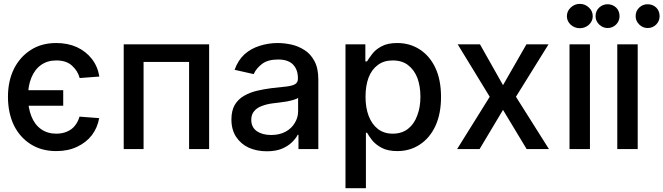

<svg xmlns="http://www.w3.org/2000/svg" viewBox="-20 -777 3459 1001"><path d="M309.6 -306.6Q309.6 -286.1 309.6 -225.6Q248 -225.6 64.5 -225.6Q64.5 -245.1 64.5 -306.6Q126 -306.6 309.6 -306.6ZM498 -377.9Q472.7 -376 395.5 -370.1Q385.7 -407.2 355.5 -434.6Q326.2 -461.9 273.4 -461.9Q227.5 -461.9 194.3 -438.5Q161.1 -415 143.6 -372.1Q126 -330.1 126 -272.5Q126 -214.8 143.6 -170.9Q160.2 -127.9 194.3 -103.5Q227.5 -80.1 273.4 -80.1Q304.7 -80.1 329.1 -90.8Q354.5 -101.6 370.1 -121.1Q386.7 -141.6 394.5 -168.9Q428.7 -166 497.1 -161.1Q488.3 -111.3 459 -72.3Q429.7 -34.2 381.8 -11.7Q335 10.7 273.4 10.7Q196.3 10.7 139.6 -25.4Q83 -61.5 51.8 -125Q21.5 -189.5 21.5 -272.5Q21.5 -354.5 52.7 -418Q84 -480.5 140.6 -516.6Q196.3 -552.7 273.4 -552.7Q333 -552.7 380.9 -531.2Q428.7 -508.8 459 -469.7Q489.3 -430.7 498 -377.9Z M625 0Q625 -136.7 625 -545.9Q736.3 -545.9 1070.3 -545.9Q1070.3 -409.2 1070.3 0Q1043.9 0 965.8 0Q965.8 -113.3 965.8 -454.1Q906.2 -454.1 728.5 -454.1Q728.5 -340.8 728.5 0Q702.1 0 625 0Z M1371.1 11.7Q1319.3 11.7 1277.3 -6.8Q1235.4 -26.4 1210.9 -63.5Q1186.5 -100.6 1186.5 -154.3Q1186.5 -200.2 1204.1 -230.5Q1221.7 -259.8 1252 -277.3Q1282.2 -294.9 1319.3 -303.7Q1356.4 -312.5 1395.5 -317.4Q1444.3 -323.2 1475.6 -326.2Q1505.9 -330.1 1519.5 -338.9Q1533.2 -347.7 1533.2 -366.2Q1533.2 -367.2 1533.2 -369.1Q1533.2 -415 1506.8 -441.4Q1481.4 -466.8 1429.7 -466.8Q1376 -466.8 1345.7 -443.4Q1314.5 -418.9 1302.7 -390.6Q1269.5 -398.4 1203.1 -413.1Q1220.7 -462.9 1254.9 -494.1Q1289.1 -524.4 1334 -538.1Q1378.9 -552.7 1428.7 -552.7Q1460.9 -552.7 1498 -544.9Q1534.2 -537.1 1566.4 -516.6Q1598.6 -497.1 1619.1 -459Q1639.6 -421.9 1639.6 -362.3Q1639.6 -241.2 1639.6 0Q1614.3 0 1536.1 0Q1536.1 -18.6 1536.1 -74.2Q1535.2 -74.2 1532.2 -74.2Q1521.5 -53.7 1501 -34.2Q1480.5 -14.6 1448.2 -1Q1416 11.7 1371.1 11.7ZM1393.6 -73.2Q1437.5 -73.2 1469.7 -90.8Q1501 -108.4 1516.6 -135.7Q1534.2 -164.1 1534.2 -196.3Q1534.2 -219.7 1534.2 -266.6Q1528.3 -261.7 1511.7 -256.8Q1496.1 -252 1475.6 -248Q1454.1 -245.1 1434.6 -242.2Q1415 -239.3 1402.3 -238.3Q1371.1 -234.4 1345.7 -224.6Q1320.3 -215.8 1305.7 -198.2Q1290 -180.7 1290 -152.3Q1290 -113.3 1319.3 -92.8Q1348.6 -73.2 1393.6 -73.2Z M1781.2 204.1Q1781.2 16.6 1781.2 -545.9Q1807.6 -545.9 1884.8 -545.9Q1884.8 -523.4 1884.8 -457Q1887.7 -457 1893.6 -457Q1903.3 -473.6 1920.9 -496.1Q1937.5 -518.6 1968.8 -535.2Q2000 -552.7 2050.8 -552.7Q2116.2 -552.7 2168 -519.5Q2220.7 -485.4 2250 -422.9Q2279.3 -360.4 2279.3 -271.5Q2279.3 -183.6 2250 -120.1Q2220.7 -57.6 2168.9 -23.4Q2117.2 10.7 2051.8 10.7Q2002 10.7 1970.7 -5.9Q1939.5 -22.5 1920.9 -44.9Q1903.3 -67.4 1893.6 -85Q1891.6 -85 1887.7 -85Q1887.7 -12.7 1887.7 204.1Q1861.3 204.1 1781.2 204.1ZM1885.7 -272.5Q1885.7 -214.8 1902.3 -171.9Q1918.9 -128.9 1950.2 -104.5Q1982.4 -80.1 2027.3 -80.1Q2075.2 -80.1 2107.4 -105.5Q2139.6 -130.9 2155.3 -174.8Q2171.9 -217.8 2171.9 -272.5Q2171.9 -327.1 2156.2 -370.1Q2139.6 -413.1 2107.4 -437.5Q2076.2 -461.9 2027.3 -461.9Q1981.4 -461.9 1950.2 -438.5Q1918 -415 1901.4 -372.1Q1885.7 -329.1 1885.7 -272.5Z M2482.4 -545.9Q2512.7 -492.2 2602.5 -333Q2632.8 -385.7 2724.6 -545.9Q2752.9 -545.9 2839.8 -545.9Q2797.9 -477.5 2669.9 -272.5Q2712.9 -204.1 2841.8 0Q2812.5 0 2725.6 0Q2695.3 -50.8 2602.5 -204.1Q2572.3 -153.3 2480.5 0Q2451.2 0 2363.3 0Q2406.2 -68.4 2533.2 -272.5Q2491.2 -340.8 2366.2 -545.9Q2394.5 -545.9 2482.4 -545.9Z M2949.2 0Q2949.2 -136.7 2949.2 -545.9Q2975.6 -545.9 3055.7 -545.9Q3055.7 -409.2 3055.7 0Q3029.3 0 2949.2 0ZM3002.9 -629.9Q2975.6 -629.9 2955.1 -648.4Q2935.5 -667 2935.5 -692.4Q2935.5 -718.8 2955.1 -737.3Q2975.6 -756.8 3002.9 -756.8Q3030.3 -756.8 3050.8 -737.3Q3070.3 -718.8 3070.3 -692.4Q3070.3 -667 3050.8 -648.4Q3030.3 -629.9 3002.9 -629.9Z M3198.2 0Q3198.2 -136.7 3198.2 -545.9Q3224.6 -545.9 3304.7 -545.9Q3304.7 -409.2 3304.7 0Q3278.3 0 3198.2 0ZM3147.5 -630.9Q3123 -630.9 3103.5 -649.4Q3085 -668 3085 -692.4Q3085 -719.7 3103.5 -737.3Q3123 -754.9 3147.5 -754.9Q3173.8 -754.9 3192.4 -737.3Q3210 -719.7 3210 -692.4Q3210 -668 3192.4 -649.4Q3173.8 -630.9 3147.5 -630.9ZM3356.4 -630.9Q3331.1 -630.9 3312.5 -649.4Q3293.9 -668 3293.9 -692.4Q3293.9 -719.7 3312.5 -737.3Q3331.1 -754.9 3356.4 -754.9Q3382.8 -754.9 3401.4 -737.3Q3418.9 -719.7 3418.9 -692.4Q3418.9 -668 3401.4 -649.4Q3382.8 -630.9 3356.4 -630.9Z"/></svg>

Font: DeepSea
Style: Medium
Weight: 500
Designer: Stem
Version: Version 3.019;git-0a5106e0b